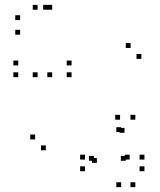

<svg xmlns="http://www.w3.org/2000/svg" viewBox="-20 -760 660 790"><path d="M62.8 -617.3V-637.3H42.8V-617.3ZM177.5 -720V-740H157.5V-720ZM134.7 -720V-740H114.7V-720ZM62.8 -677.3V-697.3H42.8V-677.3ZM194.7 -720V-740H174.7V-720ZM134.7 -720V-740H114.7V-720ZM134.7 -442.5V-462.5H114.7V-442.5ZM194.7 -442.5V-462.5H174.7V-442.5ZM274.5 -442.5V-462.5H254.5V-442.5ZM274.5 -490.8V-510.8H254.5V-490.8ZM55 -490.8V-510.8H35V-490.8ZM55 -442.5V-462.5H35V-442.5ZM124.5 -186.5V-206.5H104.5V-186.5ZM168.7 -141.7V-161.7H148.7V-141.7ZM561.7 -517.8V-537.8H541.7V-517.8ZM517.5 -562.7V-582.7H497.5V-562.7ZM536.8 -267.5V-287.5H516.8V-267.5ZM474 -267.5V-287.5H454V-267.5ZM329.7 -103.5V-123.5H309.7V-103.5ZM329.7 -55.5V-75.5H309.7V-55.5ZM574.3 -55.5V-75.5H554.3V-55.5ZM574.3 -103.5V-123.5H554.3V-103.5ZM513.5 -103.5V-123.5H493.5V-103.5ZM497.3 -98.5V-118.5H477.3V-98.5ZM366.3 -98.5V-118.5H346.3V-98.5ZM378.5 -89.8V-109.8H358.5V-89.8ZM492.3 -213.7V-233.7H472.3V-213.7ZM478.5 -216.7V-236.7H458.5V-216.7ZM478.5 10V-10H458.5V10ZM536.8 10V-10H516.8V10Z"/></svg>

Font: Monaspace Argon Dots Var
Style: Regular
Weight: 400
Designer: Riley Cran and the Lettermatic Team
Version: Version 1.100 (Monaspace Argon Dots)